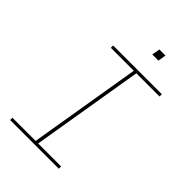

<svg xmlns="http://www.w3.org/2000/svg" viewBox="-262 -1017 1124 1124"><g transform="rotate(45 300.0 -455.0)"><path d="M44 0V-19H236L352 -716H162V-735H565V-716H373L257 -19H447V0ZM361 -860 370 -910H420L412 -860Z"/></g></svg>

Font: Iosevka SS04 Thin Extended
Style: Italic
Weight: 100
Width: 7
Italic angle: -9°
Monospace: yes
Designer: Belleve Invis
Foundry: Belleve Invis
Version: Version 19.0.0; ttfautohint (v1.8.4)